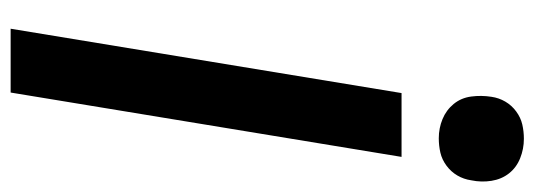

<svg xmlns="http://www.w3.org/2000/svg" viewBox="-342 -663 1005 361"><g transform="rotate(90 160.5 -482.5)"><path d="M34 0 155 -735H275L154 0ZM240 -805Q221 -805 204 -812Q187 -819 175.5 -833Q164 -847 161.5 -866Q159 -885 162 -904Q164 -918 171 -930Q178 -942 189.5 -950.5Q201 -959 214 -962Q227 -965 241 -965Q260 -965 277.5 -958Q295 -951 306 -937Q317 -923 320 -904Q323 -885 319 -866Q317 -852 310 -840Q303 -828 291.5 -819.5Q280 -811 267 -808Q254 -805 240 -805Z"/></g></svg>

Font: Iosevka Aile Oblique
Style: Bold
Weight: 700
Italic angle: -9°
Designer: Belleve Invis
Foundry: Belleve Invis
Version: Version 31.1.0; ttfautohint (v1.8.4)